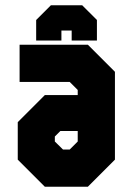

<svg xmlns="http://www.w3.org/2000/svg" viewBox="-20 -710 504 730"><path d="M150.5 0 47.5 -103V-245.5L150.5 -348.5H275.5V-368L245 -398.5H54.5V-540H314L417 -437V-103L314 0ZM219.5 -141.5H245L275.5 -172V-212H209.5L188.5 -191V-172ZM292.5 -690 348.5 -634V-556H252.5V-594H213.5V-556H117.5V-634L173.5 -690Z"/></svg>

Font: Tourney Condensed Black
Style: Regular
Weight: 900
Width: 3
Designer: Tyler Finck
Foundry: Etcetera Type Co
Version: Version 1.010; ttfautohint (v1.8.3)